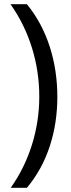

<svg xmlns="http://www.w3.org/2000/svg" viewBox="-20 -736 337 914"><path d="M253 -275C253 -439 206 -597 108 -716H30C120 -589 167 -435 167 -276C167 -121 120 33 31 158H108C206 42 253 -112 253 -275Z"/></svg>

Font: Noto Sans Georgian SemiCondensed
Style: Regular
Weight: 400
Width: 4
Designer: Monotype Design Team, Akaki Razmadze
Foundry: Google LLC
Version: Version 2.005